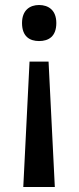

<svg xmlns="http://www.w3.org/2000/svg" viewBox="-20 -566 314 767"><path d="M205 -474C205 -525 174 -546 136 -546C99 -546 68 -525 68 -474C68 -420 99 -402 136 -402C174 -402 205 -420 205 -474ZM98 -320 73 181H199L174 -320Z"/></svg>

Font: Noto Sans Gunjala Gondi Medium
Style: Regular
Weight: 500
Designer: Ek Type
Foundry: Ek Type
Version: Version 1.004